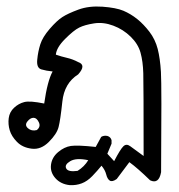

<svg xmlns="http://www.w3.org/2000/svg" viewBox="-20 -238 540 579"><path d="M190.4 320.3Q163.1 317.4 147 299.3Q130.9 281.2 133.8 258.8Q136.7 236.3 155.3 220.7Q173.8 205.1 193.8 202.1Q213.9 199.2 268.6 205.1L285.2 174.8Q293 169.9 303.7 171.9Q313.5 174.8 316.4 184.6V195.3L303.7 225.6L324.2 248Q342.8 211.9 352.1 203.1Q361.3 194.3 373 203.1L413.1 232.4Q413.1 18.6 412.1 -17.1Q411.1 -52.7 403.8 -79.1Q396.5 -105.5 374 -127.4Q351.6 -149.4 321.8 -160.6Q292 -171.9 263.7 -167.5Q235.4 -163.1 218.8 -154.8Q202.1 -146.5 176.3 -120.6Q150.4 -94.7 148.4 -73.2Q165 -67.4 182.1 -63.5Q199.2 -59.6 215.8 -50.8Q241.2 -42 215.8 -13.7Q173.8 12.7 168 68.4Q162.1 124 156.7 145Q151.4 166 127.4 189.9Q103.5 213.9 75.7 210.4Q47.9 207 31.2 189.9Q14.6 172.9 9.3 154.8Q3.9 136.7 6.3 118.2Q8.8 99.6 22.5 86.9Q36.1 74.2 53.2 69.8Q70.3 65.4 113.3 74.2Q123 5.9 138.7 -22.5Q119.1 -24.4 104.5 -28.8Q89.8 -33.2 92.3 -58.1Q94.7 -83 101.6 -104.5Q108.4 -126 129.9 -150.9Q151.4 -175.8 168 -186.5Q184.6 -197.3 216.3 -209Q248 -220.7 289.1 -217.8Q330.1 -214.8 352.1 -205.6Q374 -196.3 393.6 -180.7Q413.1 -165 430.7 -142.1Q448.2 -119.1 455.6 -90.3Q462.9 -61.5 465.3 -21Q467.8 19.5 465.8 281.2Q459 318.4 432.6 305.7Q395.5 269.5 370.1 251Q351.6 276.4 332 301.8Q318.4 311.5 311 306.6Q303.7 301.8 300.3 288.1Q296.9 274.4 286.1 261.7Q273.4 277.3 258.3 293Q243.2 308.6 226.6 314.9Q210 321.3 190.4 320.3ZM213.9 277.3Q234.4 264.6 246.1 245.1Q210 237.3 191.9 248Q173.8 258.8 179.7 270Q185.5 281.2 213.9 277.3ZM90.8 154.3Q103.5 144.5 97.2 130.9Q90.8 117.2 81.1 117.2Q71.3 117.2 62.5 128.4Q53.7 139.6 64.5 148.9Q75.2 158.2 90.8 154.3Z"/></svg>

Font: JasonHandwriting4
Style: Regular
Weight: 400
Version: Version 1.01.21